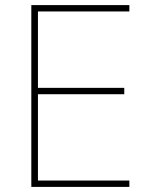

<svg xmlns="http://www.w3.org/2000/svg" viewBox="-20 -734 590 754"><path d="M488 0H103V-714H488V-689H129V-389H468V-364H129V-25H488Z"/></svg>

Font: Noto Sans Thaana Thin
Style: Regular
Weight: 100
Designer: David Williams
Foundry: Google Inc.
Version: Version 3.001; ttfautohint (v1.8.4.7-5d5b)